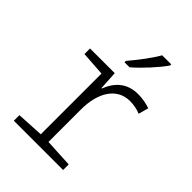

<svg xmlns="http://www.w3.org/2000/svg" viewBox="-221 -869 973 973"><g transform="rotate(45 265.0 -383.0)"><path d="M247 -616V-606H283C329 -645 392 -714 422 -758V-766H357C331 -720 287 -663 247 -616ZM60 0H413V-40L260 -48V-281C260 -403 313 -487 406 -487C431 -487 460 -482 482 -472L497 -526C473 -535 440 -541 410 -541C331 -541 284 -495 260 -431H257L251 -532H74V-492L205 -483V-48L60 -40Z"/></g></svg>

Font: Noto Sans Mono Condensed Light
Style: Regular
Weight: 300
Width: 3
Designer: Monotype Design Team
Foundry: Monotype Imaging Inc.
Version: Version 2.014